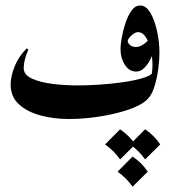

<svg xmlns="http://www.w3.org/2000/svg" viewBox="-20 -434 631 712"><path d="M546.9 -164.1 571.3 -236.8Q571.3 -213.4 566.9 -179Q562.5 -144.5 552.7 -113Q543 -81.5 526.4 -65.4Q502.9 -43 454.1 -26.6Q405.3 -10.3 346.9 -1.5Q288.6 7.3 235.8 7.3Q179.2 7.3 129.6 -6.1Q80.1 -19.5 49.8 -47.6Q19.5 -75.7 19.5 -120.1Q19.5 -150.9 34.4 -188Q49.3 -225.1 79.1 -254.4L85.4 -250.5Q67.9 -211.4 67.9 -181.6Q67.9 -156.7 97.9 -142.8Q127.9 -128.9 174.3 -123Q220.7 -117.2 269.5 -117.2Q305.7 -117.2 349.1 -120.1Q392.6 -123 434.1 -128.9Q475.6 -134.8 506.3 -143.6Q537.1 -152.3 546.9 -164.1ZM541.5 -153.8Q546.4 -175.8 545.2 -203.4Q543.9 -231 537.4 -256.3Q530.8 -281.7 519.3 -298.3Q507.8 -314.9 491.7 -314.9Q481.9 -314.9 467.8 -302.7Q453.6 -290.5 453.6 -279.8Q453.6 -275.4 461.4 -267.6Q469.2 -259.8 485.8 -259.8Q498.5 -259.8 514.6 -271.5Q530.8 -283.2 536.1 -294.4L549.8 -245.6Q546.9 -231.9 537.6 -213.6Q528.3 -195.3 514.9 -181.9Q501.5 -168.5 484.9 -168.5Q459 -168.5 442.9 -193.8Q426.8 -219.2 426.8 -253.9Q426.8 -266.6 431.2 -292.5Q435.5 -318.4 444.6 -346.4Q453.6 -374.5 467.3 -394Q481 -413.6 500 -413.6Q522 -413.6 538.1 -385.7Q554.2 -357.9 562.7 -317.1Q571.3 -276.4 571.3 -236.8Q567.4 -209.5 559.6 -189.5Q551.8 -169.4 541.5 -153.8ZM471.7 146.5Q505.9 169.4 527.8 202.6L471.7 258.3Q449.7 226.6 416 202.6ZM425.3 45.4Q459.5 68.4 481.4 101.6L425.3 157.2Q403.3 125.5 369.6 101.6ZM518.1 45.4Q552.2 68.4 574.2 101.6L518.1 157.2Q496.1 125.5 462.4 101.6Z"/></svg>

Font: Lateef
Style: Bold
Weight: 700
Designer: SIL International
Foundry: SIL International
Version: Version 4.200